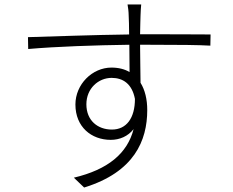

<svg xmlns="http://www.w3.org/2000/svg" viewBox="-20 -801 1040 858"><path d="M480 -222C417 -222 366 -262 366 -335C366 -406 420 -453 479 -453C529 -453 570 -427 583 -359C583 -273 545 -222 480 -222ZM606 -648C607 -683 607 -713 608 -732C608 -743 610 -773 611 -781H550C552 -772 555 -747 555 -732C556 -714 557 -683 557 -647C399 -645 211 -638 105 -635L106 -582C231 -593 407 -599 558 -601C558 -556 559 -511 559 -479C537 -492 510 -499 478 -499C392 -499 317 -424 317 -334C317 -234 388 -176 475 -176C515 -176 552 -192 577 -224C549 -115 462 -43 310 -7L356 37C580 -32 638 -173 638 -309C638 -357 628 -399 608 -431C607 -477 607 -542 606 -601H641C785 -601 868 -600 920 -597L921 -647C878 -647 773 -648 641 -648Z"/></svg>

Font: Source Han Sans SC Light
Style: Regular
Weight: 300
Designer: Ryoko NISHIZUKA (kana & ideographs); Paul D. Hunt (Latin, Greek & Cyrillic); Wenlong ZHANG (bopomofo); Sandoll Communica
Foundry: Adobe Systems Incorporated
Version: Version 1.004;PS 1.004;hotconv 1.0.82;makeotf.lib2.5.63406